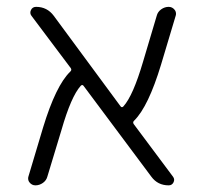

<svg xmlns="http://www.w3.org/2000/svg" viewBox="-20 -565 589 563"><path d="M487.3 -46.9Q493.2 -39.1 488.8 -30.3Q484.4 -21.5 474.6 -21.5Q442.4 -21.5 423.8 -46.9L225.6 -312.5Q221.7 -318.4 216.8 -313.5Q188.5 -282.2 160.2 -183.6L119.1 -47.9Q116.2 -36.1 106 -28.8Q95.7 -21.5 84 -21.5Q73.2 -21.5 66.4 -30.3Q62.5 -35.2 62.5 -42Q62.5 -44.9 63.5 -47.9L106.4 -191.4Q143.6 -313.5 185.5 -354.5Q191.4 -359.4 187.5 -365.2L72.3 -518.6Q66.4 -526.4 70.8 -535.6Q75.2 -544.9 85.9 -544.9Q118.2 -544.9 137.7 -518.6L333 -253.9Q336.9 -248 341.8 -252.9Q370.1 -284.2 399.4 -383.8L439.5 -518.6Q442.4 -530.3 452.6 -537.6Q462.9 -544.9 474.6 -544.9Q485.4 -544.9 492.2 -536.1Q496.1 -531.2 496.1 -524.4Q496.1 -521.5 495.1 -518.6L452.1 -375Q415 -252.9 374 -211.9Q368.2 -207 372.1 -201.2Z"/></svg>

Font: Gen Jyuu Gothic P Light
Style: Regular
Weight: 200
Designer: [Source Han Sans]
Ryoko NISHIZUKA  (kana & ideographs); Paul D. Hunt (Latin, Greek & Cyrillic); Wenlong ZHANG  (bopomofo
Version: Version 1.002.20150607